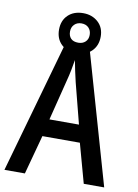

<svg xmlns="http://www.w3.org/2000/svg" viewBox="-95 -936 717 999"><g transform="rotate(10 263.5 -437.0)"><path d="M419 0 362 -207H164L108 0H0L202 -715H322L527 0ZM286 -513Q280 -539 273 -570.5Q266 -602 262 -626Q258 -600 252 -570Q246 -540 239 -514L185 -299H341ZM263 -662Q213 -662 183 -691Q153 -720 153 -768Q153 -816 183 -845Q213 -874 263 -874Q310 -874 341.5 -845.5Q373 -817 373 -769Q373 -721 342.5 -691.5Q312 -662 263 -662ZM263 -718Q286 -718 300.5 -731.5Q315 -745 315 -768Q315 -791 301 -805.5Q287 -820 263 -820Q240 -820 225.5 -805.5Q211 -791 211 -768Q211 -745 224 -731.5Q237 -718 263 -718Z"/></g></svg>

Font: Noto Sans Condensed Medium
Style: Regular
Weight: 500
Width: 3
Designer: Monotype Design Team
Foundry: Monotype Imaging Inc.
Version: Version 2.013; ttfautohint (v1.8.4.7-5d5b)